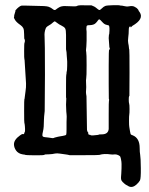

<svg xmlns="http://www.w3.org/2000/svg" viewBox="-20 -588 587 756"><path d="M493 -484Q487 -484 487 -470Q487 -456 485 -441Q483 -426 485 -417.5Q487 -409 487.5 -401.5Q488 -394 489 -393Q490 -392 490 -302Q490 -212 489.5 -211Q489 -210 488 -208Q487 -206 487 -195Q487 -184 488.5 -180Q490 -176 490 -158.5Q490 -141 489 -136.5Q488 -132 488 -112.5Q488 -93 489 -89Q490 -85 490.5 -79.5Q491 -74 492 -70.5Q493 -67 493.5 -63.5Q494 -60 495.5 -58.5Q497 -57 503 -55Q530 -44 530 -5Q530 11 532 22Q534 33 534.5 74Q535 115 531 122.5Q527 130 517 139Q501 153 486.5 145.5Q472 138 468 133.5Q464 129 463 129Q463 129 461 126Q456 122 456.5 109.5Q457 97 457.5 96Q458 95 458.5 74.5Q459 54 458 48.5Q457 43 456.5 39.5Q456 36 455.5 35Q455 34 454 30Q453 26 445 22.5Q437 19 430.5 20Q424 21 416 20Q390 16 371 22Q368 23 311 23H254Q247 21 238.5 20Q230 19 217 17Q204 15 197 16.5Q190 18 186 18.5Q182 19 174 19.5Q166 20 161 20Q156 20 156 21Q154 24 117 23.5Q80 23 80 22Q80 21 70 20Q52 17 43.5 5Q35 -7 35 -20Q35 -38 59 -55Q64 -58 66 -59.5Q68 -61 69 -60Q70 -59 73 -60Q76 -61 76 -66L77 -67Q78 -67 78.5 -73Q79 -79 78 -91Q77 -103 76 -103.5Q75 -104 75 -150.5Q75 -197 76 -197.5Q77 -198 77.5 -205.5Q78 -213 80.5 -228.5Q83 -244 82.5 -259Q82 -274 81.5 -276Q81 -278 80.5 -291.5Q80 -305 79 -315.5Q78 -326 77.5 -340Q77 -354 76 -355.5Q75 -357 75 -387Q75 -417 76.5 -419.5Q78 -422 78 -427.5Q78 -433 76.5 -433.5Q75 -434 75 -452.5Q75 -471 71.5 -477.5Q68 -484 61 -489Q45 -500 39.5 -509Q34 -518 35 -520Q36 -522 36 -528L41 -545Q40 -544 40 -545Q40 -547 48 -555Q60 -566 66.5 -566Q73 -566 78 -566Q87 -566 118 -565Q161 -565 171 -561.5Q181 -558 188 -552Q195 -546 199.5 -550Q204 -554 205.5 -554.5Q207 -555 211 -558Q221 -565 239 -564Q281 -562 282 -564Q283 -565 289 -566.5Q295 -568 317 -567H340Q352 -563 360 -556Q368 -549 371 -548.5Q374 -548 381 -555Q388 -562 394.5 -564.5Q401 -567 425.5 -567.5Q450 -568 451 -567Q452 -566 456.5 -566Q461 -566 462 -565.5Q463 -565 469 -564Q475 -563 478 -562.5Q481 -562 487 -563Q503 -566 510.5 -561Q518 -556 518 -556.5Q518 -557 522 -552.5Q526 -548 525.5 -547Q525 -546 530 -540Q548 -513 501 -486Q498 -483 495 -480Q494 -484 493 -484ZM410 -411 408 -438 409 -452 410 -453Q413 -485 408 -488Q406 -489 398.5 -490.5Q391 -492 383 -501Q375 -510 372 -511.5Q369 -513 366 -508Q357 -495 349.5 -492Q342 -489 334 -489Q326 -489 323 -487.5Q320 -486 320 -474L321 -463Q321 -464 321 -428L320 -405Q320 -401 319 -395Q318 -389 319.5 -383Q321 -377 321 -331.5Q321 -286 319.5 -280Q318 -274 319 -259Q320 -244 319 -234.5Q318 -225 319 -218.5Q320 -212 320.5 -209Q321 -206 321.5 -144.5Q322 -83 322.5 -77Q323 -71 326 -67.5Q329 -64 328 -63.5Q327 -63 327 -62Q328 -57 335 -57Q336 -57 336 -56Q339 -54 348 -55Q357 -56 363 -56.5Q369 -57 369 -58Q369 -59 383 -59Q406 -60 408 -80Q408 -85 408 -137.5Q408 -190 409 -191.5Q410 -193 409.5 -196Q409 -199 408.5 -199.5Q408 -200 408 -255.5Q408 -311 408 -330Q408 -393 410 -393Q414 -393 412 -397.5Q410 -402 410 -411ZM160 -476Q154 -461 155.5 -444.5Q157 -428 157 -293L156 -151Q153 -125 153 -116Q153 -86 149.5 -72Q146 -58 147 -53.5Q148 -49 156.5 -48Q165 -47 165.5 -47Q166 -47 173.5 -46Q181 -45 183.5 -44.5Q186 -44 188 -44L193 -45L194 -46Q206 -49 206 -49Q206 -49 208 -49.5Q210 -50 213 -50.5Q216 -51 227.5 -53Q239 -55 240.5 -57.5Q242 -60 242 -79Q242 -98 242 -108Q242 -118 242.5 -123.5Q243 -129 242 -138.5Q241 -148 241 -149L240 -176L241 -200L240 -205Q240 -206 240 -250Q240 -294 241 -294.5Q242 -295 242 -300.5Q242 -306 243 -307Q244 -308 244.5 -328Q245 -348 244 -354Q243 -360 243 -366.5Q243 -373 242.5 -373.5Q242 -374 242 -382L240 -394Q240 -394 240 -396Q240 -398 240 -404.5Q240 -411 240 -421Q240 -431 240 -450.5Q240 -470 236.5 -476Q233 -482 222.5 -487Q212 -492 206 -497Q200 -502 197 -503.5Q194 -505 188 -499Q182 -493 172 -487.5Q162 -482 160 -476Z"/></svg>

Font: TT2020 Style E
Style: Regular
Weight: 400
Version: Version 00.2